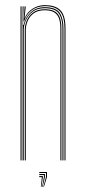

<svg xmlns="http://www.w3.org/2000/svg" viewBox="-20 -625 333 748"><path d="M231.2 0V-514Q231.2 -535 227.6 -551.2Q224 -567.5 215.2 -578.5Q206.5 -589.5 191.6 -595.2Q176.8 -601 154.2 -601Q126.2 -601 104.6 -585.6Q83 -570.2 74 -542.5H72L75.8 -600H80V-596.2L75.8 -555.5H76.8Q85.5 -577.8 107.4 -591.4Q129.2 -605 154.2 -605Q173.2 -605 187 -601.1Q200.8 -597.2 210.1 -589.8Q219.5 -582.2 225 -571.2Q230.5 -560.2 232.9 -545.9Q235.2 -531.5 235.2 -514V0ZM60 0V-600H64V0ZM76.5 0V-508.8Q76.5 -525.8 84 -544.4Q91.5 -563 108.5 -576Q125.5 -589 154.2 -589Q173.2 -589 185.9 -584.1Q198.5 -579.2 205.8 -569.6Q213 -560 216.1 -546Q219.2 -532 219.2 -514V0H215.2V-514Q215.2 -537 209.9 -552.8Q204.5 -568.5 191.2 -576.8Q178 -585 154.2 -585Q127.5 -585 111.2 -572.9Q95 -560.8 87.8 -543.1Q80.5 -525.5 80.5 -508.8V0ZM68 0V-600H72L70 -527.8H72Q77.8 -556.5 99.4 -576.8Q121 -597 154.2 -597Q198.2 -597 212.8 -574.6Q227.2 -552.2 227.2 -514V0H223.2V-514Q223.2 -552 209 -572.5Q194.8 -593 154.2 -593Q124.8 -593 106.8 -579Q88.8 -565 80.6 -545.4Q72.5 -525.8 72.5 -508.8V0ZM148.8 103 159 65V49H133V45H163V65L151.2 103ZM139.2 103 143 65H133V61H147V65L141.5 103ZM144 103 151 65V57H133V53H155V65L146.2 103Z"/></svg>

Font: Big Shoulders Inline Thin
Style: Regular
Weight: 100
Designer: Patric King
Foundry: XO Type Co
Version: Version 2.002